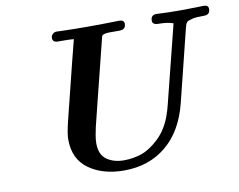

<svg xmlns="http://www.w3.org/2000/svg" viewBox="-77 -789 1139 915"><g transform="rotate(-10 492.5 -332.0)"><path d="M215.8 -169.9Q215.8 -197.8 230 -255.9L296.9 -524.9L325.2 -636.2Q306.2 -638.2 266.1 -638.2H249Q223.1 -638.2 223.1 -659.2Q223.1 -664.1 224.6 -668.9Q226.1 -673.8 233.2 -679.9Q240.2 -686 252 -686Q254.9 -686 260.5 -685.5Q266.1 -685.1 269 -685.1Q338.9 -683.1 386.2 -683.1H398.9Q439 -683.1 473.9 -683.6Q508.8 -684.1 528.8 -684.6Q548.8 -685.1 553.2 -685.1Q577.1 -685.1 577.1 -666Q577.1 -638.2 545.9 -638.2H530.8Q517.6 -638.2 509.8 -638.2Q502 -638.2 494.4 -638.2Q486.8 -638.2 482.4 -637.2Q478 -636.2 474.1 -635.5Q470.2 -634.8 468 -633.3Q465.8 -631.8 463.9 -630.9Q461.9 -629.9 460.9 -627Q460 -624 459.5 -622.6Q459 -621.1 458 -616.5Q457 -611.8 456.1 -608.9L377.9 -295.9Q376 -286.1 367.9 -255.1Q359.9 -224.1 356 -207.5Q352.1 -190.9 348.1 -168Q344.2 -145 344.2 -128.9Q344.2 -72.8 378.2 -49.3Q412.1 -25.9 460.9 -25.9Q504.9 -25.9 546.4 -40Q587.9 -54.2 630.9 -95.2Q673.8 -136.2 696.8 -201.2Q705.6 -226.1 711.9 -252L806.2 -627.9Q781.2 -637.7 734.9 -638.2Q706.1 -638.2 706.1 -658.2Q706.1 -686 733.9 -686Q736.8 -686 752.4 -685.1Q768.1 -684.1 794.9 -683.6Q821.8 -683.1 853 -683.1Q891.1 -683.1 923.6 -684.1Q956.1 -685.1 961.9 -685.1Q984.9 -685.1 984.9 -666Q984.9 -638.2 956.1 -638.2Q936 -638.2 920.9 -637.2Q905.8 -636.2 896 -633.1Q886.2 -629.9 880.6 -628.4Q875 -627 871.1 -622.1Q867.2 -617.2 866.2 -615Q865.2 -612.8 863.5 -606Q861.8 -599.1 860.8 -597.2L773.9 -247.1Q740.7 -115.2 657.2 -46.9Q574.2 22 453.1 22Q350.1 22 283 -26.4Q215.8 -74.7 215.8 -169.9Z"/></g></svg>

Font: CMU Serif
Style: BoldItalic
Weight: 700
Italic angle: -14.04°
Version: Version 0.7.0